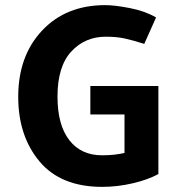

<svg xmlns="http://www.w3.org/2000/svg" viewBox="-20 -714 703 748"><path d="M597 -36Q557 -14 497.5 0Q438 14 378 14Q217 14 134 -85Q51 -184 51 -337Q51 -496 144 -595Q237 -694 390 -694Q427 -694 486 -682.5Q545 -671 588 -646L542 -543Q495 -558 464 -564.5Q433 -571 392 -571Q311 -571 257.5 -513Q204 -455 204 -338Q204 -227 250 -168Q296 -109 377 -109Q404 -109 425.5 -111.5Q447 -114 465 -118V-268H332V-379H597Z"/></svg>

Font: Palanquin Dark Medium
Style: Regular
Weight: 500
Designer: Pria Ravichandran
Version: Version 1.001